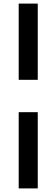

<svg xmlns="http://www.w3.org/2000/svg" viewBox="-20 -828 314 1068"><path d="M84 -204H190V220H84ZM84 -808H190V-384H84Z"/></svg>

Font: Encode Sans Normal
Style: Medium
Weight: 500
Designer: Pablo Impallari, Andres Torresi
Foundry: Pablo Impallari, Andres Torresi
Version: Version 1.000; ttfautohint (v1.00) -l 8 -r 50 -G 200 -x 14 -